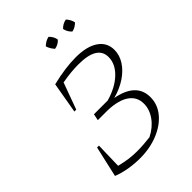

<svg xmlns="http://www.w3.org/2000/svg" viewBox="-241 -959 1083 1083"><g transform="rotate(-45 300.5 -418.0)"><path d="M57 -23 99 -208H114L110 -51Q150 -41 181 -37Q212 -33 245 -33Q270 -33 297.5 -35Q325 -37 349 -40Q401 -66 431 -108Q461 -150 461 -196Q461 -250 417.5 -280.5Q374 -311 291 -314H211L219 -353H329Q410 -376 458 -422Q506 -468 506 -523Q506 -614 356 -614Q296 -614 225 -601L167 -442H152L184 -627Q290 -653 373 -653Q461 -653 509.5 -620Q558 -587 558 -528Q558 -486 533.5 -448Q509 -410 465.5 -381Q422 -352 365 -337Q513 -309 513 -196Q513 -138 475 -92Q437 -46 372 -19.5Q307 7 227 7Q184 7 139.5 -0.5Q95 -8 57 -23ZM347 -843Q369 -822 373 -795Q353 -773 325 -769Q304 -793 298 -816Q321 -838 347 -843ZM485 -843Q506 -819 510 -795Q488 -773 463 -769Q442 -788 436 -816Q456 -838 485 -843Z"/></g></svg>

Font: Piazzolla ExtraLight
Style: Italic
Weight: 200
Italic angle: -11.3°
Designer: Juan Pablo del Peral
Foundry: Huerta Tipografica
Version: Version 1.330